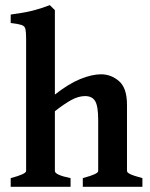

<svg xmlns="http://www.w3.org/2000/svg" viewBox="-20 -716 576 736"><path d="M297.4 0V-33.2Q329.6 -42 343 -48.3Q356.4 -54.7 356.4 -60.5V-255.4Q356.4 -309.6 344.7 -328.6Q333 -347.7 306.2 -347.7Q280.8 -347.7 253.2 -332.5Q225.6 -317.4 190.4 -289.6V-60.5Q190.4 -45.4 250.5 -33.2V0H21V-33.2Q80.1 -48.8 80.1 -60.5V-568.8Q80.1 -593.8 77.4 -605Q74.7 -616.2 62.3 -620.4Q49.8 -624.5 21 -627.9V-660.2Q72.3 -667 104.5 -675Q136.7 -683.1 170.9 -696.3L190.4 -677.2V-353.5Q243.2 -395 287.8 -413.1Q332.5 -431.2 367.2 -431.2Q406.2 -431.2 436.5 -404.8Q466.8 -378.4 466.8 -314.5V-60.5Q466.8 -54.7 479 -48.6Q491.2 -42.5 525.9 -33.2V0Z"/></svg>

Font: Dai Banna SIL SemiBold
Style: Regular
Weight: 600
Designer: Victor Gaultney
Foundry: SIL International
Version: Version 4.000